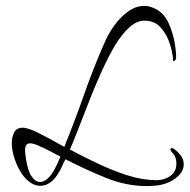

<svg xmlns="http://www.w3.org/2000/svg" viewBox="-20 -564 643 651"><path d="M477 67Q408 67 338 38.5Q268 10 202 -24Q195 -11 190 0.5Q185 12 180 20Q153 66 117 66Q84 66 56 28Q40 5 30 -24Q20 -53 20 -78Q20 -101 28.5 -116Q37 -131 56 -131Q76 -131 113 -112Q150 -93 198 -66Q234 -155 266 -246Q298 -337 337 -425Q349 -452 369 -479.5Q389 -507 415 -525.5Q441 -544 470 -544Q492 -544 516 -529Q540 -513 553.5 -481.5Q567 -450 572.5 -417.5Q578 -385 577 -365Q576 -361 571 -357.5Q566 -354 567 -361Q565 -389 554.5 -419.5Q544 -450 523.5 -472Q503 -494 469 -494Q444 -494 419 -471.5Q394 -449 371 -412Q348 -373 325 -322.5Q302 -272 282 -220.5Q262 -169 245 -125.5Q228 -82 217 -57Q262 -33 312.5 -9Q363 15 414 31Q465 47 512 47Q542 46 562 29Q582 12 577 -22Q574 -36 565.5 -45Q557 -54 558 -58Q560 -63 563.5 -62Q567 -61 570 -59Q603 -35 603 -7Q603 19 576.5 39.5Q550 60 512 65Q503 66 494.5 66.5Q486 67 477 67ZM116 53Q129 53 142 41Q155 29 165 10Q173 -4 185 -33Q167 -42 150.5 -51Q134 -60 117 -67Q95 -78 82 -78Q65 -78 65 -55Q65 -51 65.5 -45.5Q66 -40 67 -33Q73 13 86.5 33Q100 53 116 53Z"/></svg>

Font: Grey Qo
Style: Regular
Weight: 400
Designer: Robert E. Leuschke
Foundry: Robert E. Leuschke
Version: Version 2.010